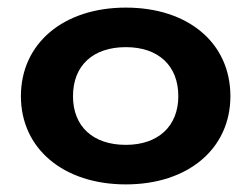

<svg xmlns="http://www.w3.org/2000/svg" viewBox="-20 -778 662 505"><path d="M311 -293C475 -293 586 -387 586 -525C586 -665 475 -758 311 -758C147 -758 35 -664 35 -525C35 -387 147 -293 311 -293ZM311 -397C225 -397 172 -445 172 -525C172 -606 225 -654 311 -654C396 -654 449 -606 449 -525C449 -446 396 -397 311 -397Z"/></svg>

Font: Bounded Med
Style: Regular
Weight: 500
Designer: Vlad Churkin
Version: Version 3.0